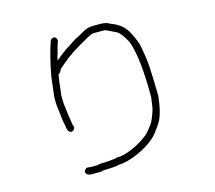

<svg xmlns="http://www.w3.org/2000/svg" viewBox="-113 -786 1226 1094"><g transform="rotate(-15 500.0 -239.0)"><path d="M527.3 -646.5H566.4Q603 -646.5 621.1 -632.8Q686 -609.9 714.8 -562.5Q738.3 -522.9 753.9 -474.6Q775.4 -370.6 775.4 -298.8Q777.3 -280.8 779.3 -164.1Q768.1 -61.5 740.2 -15.6Q721.7 13.7 718.8 13.7Q685.1 75.2 578.1 125Q508.8 156.2 455.1 156.2Q455.1 162.1 365.2 164.1Q358.9 168 353.5 168H291Q263.7 164.6 263.7 144.5Q263.7 134.8 279.3 125Q298.8 127 308.6 127H341.8Q355.5 123 357.4 123Q418 123 464.8 113.3Q496.6 113.3 535.2 97.7Q589.4 78.1 636.7 43Q657.7 30.3 691.4 -15.6Q707 -33.2 728.5 -101.6L738.3 -168Q738.3 -406.2 701.2 -502Q672.4 -558.1 648.4 -574.2Q585.9 -605.5 580.1 -605.5H515.6Q500.5 -605.5 468.8 -585.9Q365.7 -530.3 312.5 -482.4Q286.1 -462.9 279.3 -451.2Q273.4 -435.5 261.7 -429.7Q256.3 -402.8 248 -324.2Q246.1 -324.2 246.1 -310.5V-287.1Q246.1 -249.5 265.6 -128.9Q269.5 -128.9 269.5 -113.3Q263.2 -95.7 248 -95.7Q226.1 -95.7 222.7 -142.6Q216.8 -156.2 205.1 -273.4V-312.5L218.8 -427.7Q240.2 -546.4 269.5 -628.9Q278.3 -640.6 289.1 -640.6Q304.7 -640.6 308.6 -619.1Q293 -573.7 287.1 -544.9Q282.2 -535.6 277.3 -507.8Q306.6 -532.7 339.8 -556.6L412.1 -603.5Q419.4 -603.5 474.6 -636.7Q497.1 -646.5 527.3 -646.5Z"/></g></svg>

Font: CEF Fonts CJK
Style: Regular
Weight: 400
Designer: PartyBoss (派对大魔王)
Version: Release 2.25